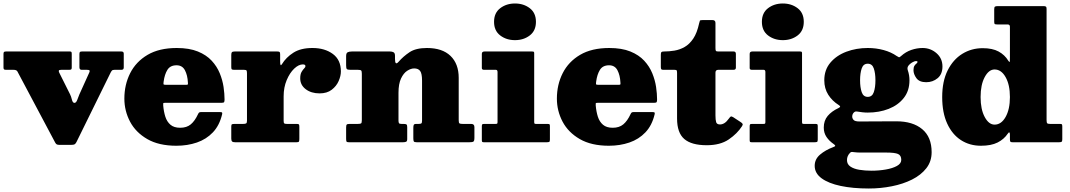

<svg xmlns="http://www.w3.org/2000/svg" viewBox="-25 -815 6128 1100"><path d="M429.5 -273.5 486.5 -399.5Q490.5 -408 487.8 -411.5Q485 -415 473 -415H443Q430 -415 430 -429.5V-505Q430 -514 432.8 -517Q435.5 -520 444 -520H671Q684 -520 684 -507.5V-428.5Q684 -415 671 -415H631Q620.5 -415 616.5 -410.8Q612.5 -406.5 609 -399.5L413 -1Q408 8.5 402.5 11.8Q397 15 382 15H316Q305 15 300.2 12.2Q295.5 9.5 291.5 2.5L74.5 -406Q69.5 -415 52 -415H11Q2 -415 -1.5 -417.2Q-5 -419.5 -5 -428V-506Q-5 -514.5 -2 -517.2Q1 -520 9 -520H376Q383 -520 384.5 -516.5Q386 -513 386 -505.5V-427.5Q386 -419 382.5 -417Q379 -415 370 -415H326.5Q314 -415 312.2 -410.8Q310.5 -406.5 314.5 -398.5L376.5 -274.5Q382.5 -262.5 387 -244Q391.5 -225.5 401.5 -225.5Q411.5 -225.5 418 -243.8Q424.5 -262 429.5 -273.5Z M687.5 -250Q687.5 -330 720.8 -395.8Q754 -461.5 820.5 -500.8Q887 -540 987.5 -540Q1059.5 -540 1108.5 -520Q1157.5 -500 1187.8 -467.2Q1218 -434.5 1234 -395.2Q1250 -356 1255.8 -316.8Q1261.5 -277.5 1261.5 -245Q1261.5 -233.5 1258.8 -229.8Q1256 -226 1244.5 -226H921.5Q911 -226 910.2 -223.2Q909.5 -220.5 910 -211Q913 -175.5 922.2 -146.5Q931.5 -117.5 951.8 -100.2Q972 -83 1007.5 -83Q1044.5 -83 1068 -102.5Q1091.5 -122 1109.5 -161Q1112 -166.5 1115.2 -169.8Q1118.5 -173 1127.5 -173H1233.5Q1244 -173 1246.8 -170.8Q1249.5 -168.5 1247.5 -160Q1232.5 -96.5 1194.8 -56.8Q1157 -17 1103 1.5Q1049 20 985.5 20Q885 20 818.8 -18.2Q752.5 -56.5 720 -118.2Q687.5 -180 687.5 -250ZM925.5 -329H1038.5Q1049 -329 1050.8 -330.8Q1052.5 -332.5 1051.5 -342.5Q1049.5 -384 1034.5 -412.5Q1019.5 -441 986.5 -441Q950.5 -441 934.2 -415Q918 -389 912.5 -347.5Q911 -336.5 911.8 -332.8Q912.5 -329 925.5 -329Z M1390 -393.5Q1390 -406 1387.8 -410.5Q1385.5 -415 1373 -415H1318Q1307 -415 1303.5 -417.5Q1300 -420 1300 -430.5V-500Q1300 -512 1304 -516Q1308 -520 1319 -520H1564Q1574 -520 1577 -517Q1580 -514 1580 -503.5V-463Q1580 -430.5 1590 -447Q1614 -486.5 1656 -513.2Q1698 -540 1765 -540Q1835.5 -540 1881.8 -506Q1928 -472 1928 -406Q1928 -380 1915.2 -350.8Q1902.5 -321.5 1875.5 -300.8Q1848.5 -280 1806 -280Q1758 -280 1726.5 -304Q1695 -328 1695 -366Q1695 -389.5 1702.5 -402.5Q1710 -415.5 1717.5 -422.8Q1725 -430 1725 -436Q1725 -446 1710 -446Q1686 -446 1660.5 -421.8Q1635 -397.5 1617.5 -356Q1600 -314.5 1600 -263V-122.5Q1600 -110.5 1603.8 -107.8Q1607.5 -105 1620 -105H1676Q1685.5 -105 1687.8 -101.8Q1690 -98.5 1690 -88.5V-20Q1690 -8.5 1687.8 -4.2Q1685.5 0 1674 0H1322Q1309.5 0 1304.8 -4.5Q1300 -9 1300 -21.5V-90Q1300 -101 1304 -103Q1308 -105 1319 -105H1366.5Q1379.5 -105 1384.8 -107.8Q1390 -110.5 1390 -123Z M2025 -415H1983Q1966 -415 1962 -419.5Q1958 -424 1958 -440.5V-493.5Q1958 -511 1966.8 -515.5Q1975.5 -520 1991 -520H2210Q2221.5 -520 2229.8 -515.5Q2238 -511 2238 -495V-477Q2238 -437.5 2258.5 -461Q2285.5 -492 2321.5 -516Q2357.5 -540 2421 -540Q2509 -540 2556 -494.8Q2603 -449.5 2603 -369V-126.5Q2603 -111.5 2607.2 -108.2Q2611.5 -105 2627 -105H2675Q2693 -105 2693 -86.5V-26Q2693 -7.5 2687.2 -3.8Q2681.5 0 2664 0H2363Q2349 0 2346 -4.5Q2343 -9 2343 -23V-82Q2343 -92.5 2345.2 -98.8Q2347.5 -105 2359 -105H2372Q2385.5 -105 2389.2 -108.2Q2393 -111.5 2393 -124.5V-353Q2393 -393.5 2382.2 -408.2Q2371.5 -423 2348 -423Q2329 -423 2308 -409.5Q2287 -396 2272.5 -365.2Q2258 -334.5 2258 -283V-124.5Q2258 -113.5 2261 -109.2Q2264 -105 2276 -105H2288Q2299.5 -105 2303.8 -102Q2308 -99 2308 -86.5V-18.5Q2308 -5.5 2301.5 -2.8Q2295 0 2283 0H1974Q1962.5 0 1960.2 -4.2Q1958 -8.5 1958 -20.5V-84Q1958 -97.5 1961.5 -101.2Q1965 -105 1978 -105H2023Q2038.5 -105 2043.2 -107.8Q2048 -110.5 2048 -126V-392Q2048 -407.5 2044 -411.2Q2040 -415 2025 -415Z M2805.5 -690Q2805.5 -741 2840.8 -768Q2876 -795 2925.5 -795Q2975 -795 3010.2 -768Q3045.5 -741 3045.5 -690Q3045.5 -639 3010.2 -612Q2975 -585 2925.5 -585Q2876 -585 2840.8 -612Q2805.5 -639 2805.5 -690ZM2816 -415H2748.5Q2735.5 -415 2735.5 -425V-506Q2735.5 -520 2750.5 -520H3023Q3030 -520 3032.8 -518.5Q3035.5 -517 3035.5 -510V-117.5Q3035.5 -110 3037 -107.5Q3038.5 -105 3046 -105H3111.5Q3120 -105 3122.8 -103.2Q3125.5 -101.5 3125.5 -93V-15.5Q3125.5 -4.5 3121.8 -2.2Q3118 0 3106.5 0H2747.5Q2740 0 2737.8 -2.2Q2735.5 -4.5 2735.5 -12.5V-90.5Q2735.5 -100 2737.8 -102.5Q2740 -105 2749 -105H2812.5Q2820.5 -105 2823 -106.5Q2825.5 -108 2825.5 -116V-402Q2825.5 -415 2816 -415Z M3165.5 -250Q3165.5 -330 3198.8 -395.8Q3232 -461.5 3298.5 -500.8Q3365 -540 3465.5 -540Q3537.5 -540 3586.5 -520Q3635.5 -500 3665.8 -467.2Q3696 -434.5 3712 -395.2Q3728 -356 3733.8 -316.8Q3739.5 -277.5 3739.5 -245Q3739.5 -233.5 3736.8 -229.8Q3734 -226 3722.5 -226H3399.5Q3389 -226 3388.2 -223.2Q3387.5 -220.5 3388 -211Q3391 -175.5 3400.2 -146.5Q3409.5 -117.5 3429.8 -100.2Q3450 -83 3485.5 -83Q3522.5 -83 3546 -102.5Q3569.5 -122 3587.5 -161Q3590 -166.5 3593.2 -169.8Q3596.5 -173 3605.5 -173H3711.5Q3722 -173 3724.8 -170.8Q3727.5 -168.5 3725.5 -160Q3710.5 -96.5 3672.8 -56.8Q3635 -17 3581 1.5Q3527 20 3463.5 20Q3363 20 3296.8 -18.2Q3230.5 -56.5 3198 -118.2Q3165.5 -180 3165.5 -250ZM3403.5 -329H3516.5Q3527 -329 3528.8 -330.8Q3530.5 -332.5 3529.5 -342.5Q3527.5 -384 3512.5 -412.5Q3497.5 -441 3464.5 -441Q3428.5 -441 3412.2 -415Q3396 -389 3390.5 -347.5Q3389 -336.5 3389.8 -332.8Q3390.5 -329 3403.5 -329Z M4226.5 -92.5Q4199 -49.5 4150.2 -16.2Q4101.5 17 4024 17Q3936.5 17 3895.2 -18.8Q3854 -54.5 3854 -136V-395.5Q3854 -406.5 3852.2 -410.8Q3850.5 -415 3839.5 -415H3775.5Q3766.5 -415 3763.8 -418.2Q3761 -421.5 3761 -431V-501Q3761 -513 3764.2 -516.5Q3767.5 -520 3779 -520Q3808.5 -520 3839 -525Q3869.5 -530 3897.2 -545.8Q3925 -561.5 3946.8 -593.8Q3968.5 -626 3980.5 -681.5Q3983 -693 3984.8 -696.5Q3986.5 -700 4000.5 -700H4057Q4074 -700 4074 -683.5V-540Q4074 -528.5 4076.2 -524.2Q4078.5 -520 4090 -520H4178.5Q4191 -520 4191 -506V-427Q4191 -415 4177 -415H4090Q4074 -415 4074 -398.5V-154Q4074 -128 4078 -115Q4082 -102 4100 -102Q4113 -102 4125.5 -109.8Q4138 -117.5 4152 -137Q4157.5 -145 4161.5 -147.2Q4165.5 -149.5 4175 -144L4215.5 -117.5Q4226 -111 4229 -106Q4232 -101 4226.5 -92.5Z M4340 -690Q4340 -741 4375.2 -768Q4410.5 -795 4460 -795Q4509.5 -795 4544.8 -768Q4580 -741 4580 -690Q4580 -639 4544.8 -612Q4509.5 -585 4460 -585Q4410.5 -585 4375.2 -612Q4340 -639 4340 -690ZM4350.5 -415H4283Q4270 -415 4270 -425V-506Q4270 -520 4285 -520H4557.5Q4564.5 -520 4567.2 -518.5Q4570 -517 4570 -510V-117.5Q4570 -110 4571.5 -107.5Q4573 -105 4580.5 -105H4646Q4654.5 -105 4657.2 -103.2Q4660 -101.5 4660 -93V-15.5Q4660 -4.5 4656.2 -2.2Q4652.5 0 4641 0H4282Q4274.5 0 4272.2 -2.2Q4270 -4.5 4270 -12.5V-90.5Q4270 -100 4272.2 -102.5Q4274.5 -105 4283.5 -105H4347Q4355 -105 4357.5 -106.5Q4360 -108 4360 -116V-402Q4360 -415 4350.5 -415Z M4697.5 -355Q4697.5 -415 4732.5 -456.2Q4767.5 -497.5 4824.2 -518.8Q4881 -540 4946.5 -540Q4994.5 -540 5037.5 -528.2Q5080.5 -516.5 5112.5 -494Q5122.5 -487.5 5125.5 -486.8Q5128.5 -486 5137.5 -494Q5164 -518 5196.2 -529Q5228.5 -540 5260.5 -540Q5306.5 -540 5340.5 -510.2Q5374.5 -480.5 5374.5 -434Q5374.5 -390 5346.8 -367Q5319 -344 5281.5 -344Q5242 -344 5225.2 -367.2Q5208.5 -390.5 5208.5 -413Q5208.5 -430 5214.2 -438.5Q5220 -447 5225.8 -451.2Q5231.5 -455.5 5231.5 -460.5Q5231.5 -465 5224.5 -465Q5213 -465 5200 -456.8Q5187 -448.5 5180.5 -440Q5170.5 -427.5 5176 -412Q5185.5 -384.5 5185.5 -355Q5185.5 -295 5153 -253.8Q5120.5 -212.5 5066.2 -191.2Q5012 -170 4946.5 -170Q4930.5 -170 4915.5 -171.8Q4900.5 -173.5 4885.5 -176Q4878.5 -177 4874.5 -175.5Q4870.5 -174 4866.5 -170Q4857.5 -161 4857.5 -147Q4857.5 -136.5 4865.5 -127.8Q4873.5 -119 4899.5 -119Q4909 -119 4934.5 -119.2Q4960 -119.5 4992.8 -119.5Q5025.5 -119.5 5057.2 -119.8Q5089 -120 5110.5 -120Q5204.5 -120 5258.5 -75Q5312.5 -30 5312.5 57Q5312.5 110 5282 149Q5251.5 188 5200 213.8Q5148.5 239.5 5084.2 252.2Q5020 265 4952.5 265Q4861 265 4791.2 250.2Q4721.5 235.5 4682 206.5Q4642.5 177.5 4642.5 135Q4642.5 97 4673.2 70.8Q4704 44.5 4749.5 27.5Q4760.5 23.5 4760.2 20Q4760 16.5 4751.5 10.5Q4726 -7 4710.2 -30.2Q4694.5 -53.5 4694.5 -84Q4694.5 -124 4717 -150.8Q4739.5 -177.5 4778 -195.5Q4788 -200.5 4788.2 -204.2Q4788.5 -208 4780.5 -213Q4743 -236.5 4720.2 -272.2Q4697.5 -308 4697.5 -355ZM4902.5 -355Q4902.5 -314.5 4911.8 -287.2Q4921 -260 4946.5 -260Q4972 -260 4981.2 -287.2Q4990.5 -314.5 4990.5 -355Q4990.5 -395.5 4981.2 -422.8Q4972 -450 4946.5 -450Q4921 -450 4911.8 -422.8Q4902.5 -395.5 4902.5 -355ZM5138.5 101Q5138.5 75.5 5120 67.2Q5101.5 59 5052.5 59H4903.5Q4885 59 4870.5 57Q4862.5 56 4856.5 55.5Q4850.5 55 4845.5 60Q4827.5 78 4827.5 102Q4827.5 126 4847 139.2Q4866.5 152.5 4898.5 157.8Q4930.5 163 4968.5 163Q5010.5 163 5049.5 156.2Q5088.5 149.5 5113.5 135.8Q5138.5 122 5138.5 101Z M5373 -259Q5373 -349 5404.2 -411.5Q5435.5 -474 5488 -506.5Q5540.5 -539 5605 -539Q5661 -539 5696.2 -519.8Q5731.5 -500.5 5751.5 -467.5Q5758.5 -456.5 5759.8 -461.2Q5761 -466 5761 -486.5V-662Q5761 -675 5747.5 -675H5688.5Q5677 -675 5674 -677.2Q5671 -679.5 5671 -691V-761Q5671 -774 5675.2 -777Q5679.5 -780 5693 -780H5953.5Q5963 -780 5967 -777.2Q5971 -774.5 5971 -764.5V-127.5Q5971 -113 5974.5 -109Q5978 -105 5992 -105H6049.5Q6058 -105 6059.5 -101.2Q6061 -97.5 6061 -89V-17.5Q6061 -6 6057.5 -3Q6054 0 6042 0H5776.5Q5766 0 5763.5 -3.5Q5761 -7 5761 -18V-43.5Q5761 -52.5 5758.2 -56Q5755.5 -59.5 5748.5 -49Q5727 -17 5690.2 1.5Q5653.5 20 5595 20Q5530.5 20 5480.5 -12.2Q5430.5 -44.5 5401.8 -106.8Q5373 -169 5373 -259ZM5593 -259Q5593 -188.5 5616.5 -144.8Q5640 -101 5673 -101Q5711.5 -101 5736.2 -144.8Q5761 -188.5 5761 -259Q5761 -329.5 5736.2 -373.2Q5711.5 -417 5673 -417Q5640 -417 5616.5 -373.2Q5593 -329.5 5593 -259Z"/></svg>

Font: Besley* Fatface
Style: Regular
Weight: 900
Designer: Owen Earl
Foundry: indestructible type*
Version: Version 3.000; ttfautohint (v1.8.3)